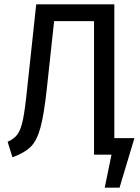

<svg xmlns="http://www.w3.org/2000/svg" viewBox="-20 -709 640 880"><path d="M596 -76 528 151H460L491 0H411V-612H228L195 -306Q182 -185 165.5 -124.5Q149 -64 120.5 -36Q92 -8 37 12L15 -59Q46 -73 61 -94.5Q76 -116 85.5 -162Q95 -208 105 -308L146 -689H504V-76Z"/></svg>

Font: Fira Sans Condensed
Style: Regular
Weight: 400
Width: 3
Designer: bBox Type GmbH & Carrois Corporate GbR & Edenspiekermann AG
Foundry: bBox Type GmbH & Carrois Corporate GbR & Edenspiekermann AG
Version: Version 4.301